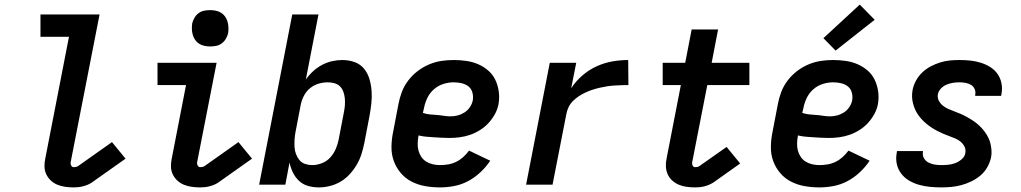

<svg xmlns="http://www.w3.org/2000/svg" viewBox="-20 -803 4440 835"><path d="M300 12Q282 12 264 9.5Q246 7 230 0.5Q214 -6 201.5 -17.5Q189 -29 181.5 -44.5Q174 -60 173.5 -78Q173 -96 177 -114L280 -643H156V-740H413L287 -96Q286 -89 290 -82.5Q294 -76 301 -76Q305 -76 310 -77Q315 -78 320 -81L467 -185L526 -113L379 -9Q370 -3 360 1Q350 5 340 7.5Q330 10 320 11Q310 12 300 12Z M850 12Q832 12 814 9.5Q796 7 780 0.5Q764 -6 751.5 -17.5Q739 -29 731.5 -44.5Q724 -60 723.5 -78Q723 -96 727 -114L789 -433H665V-530H922L837 -96Q836 -89 840 -82.5Q844 -76 851 -76Q855 -76 860 -77Q865 -78 870 -81L1017 -185L1076 -113L929 -9Q920 -3 910 1Q900 5 890 7.5Q880 10 870 11Q860 12 850 12ZM894 -601Q882 -601 869.5 -603.5Q857 -606 846.5 -612.5Q836 -619 829 -629Q822 -639 818.5 -651Q815 -663 814.5 -676Q814 -689 816 -702Q819 -714 826 -726Q833 -738 844 -746Q855 -754 868 -756.5Q881 -759 894 -759Q906 -759 918.5 -756.5Q931 -754 941.5 -747.5Q952 -741 959 -731Q966 -721 969.5 -709Q973 -697 973.5 -684Q974 -671 972 -658Q969 -646 962 -634Q955 -622 944 -614Q933 -606 920 -603.5Q907 -601 894 -601Z M1367 12Q1342 12 1319.5 5.5Q1297 -1 1280.5 -16.5Q1264 -32 1254 -52.5Q1244 -73 1239 -96L1221 0H1107L1251 -740H1365L1310 -457Q1324 -477 1342 -493.5Q1360 -510 1381 -521Q1402 -532 1424.5 -537Q1447 -542 1469 -542Q1497 -542 1522 -533Q1547 -524 1563 -504.5Q1579 -485 1586.5 -460Q1594 -435 1596 -408Q1598 -381 1595 -353.5Q1592 -326 1587 -299L1564 -179Q1559 -155 1551.5 -131.5Q1544 -108 1531 -86Q1518 -64 1500.5 -45Q1483 -26 1461 -13Q1439 0 1414.5 6Q1390 12 1367 12ZM1338 -85Q1359 -85 1380.5 -93.5Q1402 -102 1417 -119Q1432 -136 1440.5 -156Q1449 -176 1453 -197L1476 -317Q1479 -332 1480 -347Q1481 -362 1479.5 -376.5Q1478 -391 1473 -404.5Q1468 -418 1458.5 -427.5Q1449 -437 1434.5 -441Q1420 -445 1405 -445Q1385 -445 1365 -439Q1345 -433 1328.5 -419.5Q1312 -406 1302 -387Q1292 -368 1288 -348L1265 -228Q1262 -212 1261 -195.5Q1260 -179 1261 -163Q1262 -147 1267.5 -132.5Q1273 -118 1282.5 -106.5Q1292 -95 1307 -90Q1322 -85 1338 -85Z M1894 12Q1861 12 1829.5 6.5Q1798 1 1770.5 -13Q1743 -27 1723 -50.5Q1703 -74 1692.5 -103Q1682 -132 1682.5 -165Q1683 -198 1690 -231L1713 -351Q1718 -378 1728 -404Q1738 -430 1755.5 -453Q1773 -476 1796.5 -494Q1820 -512 1846.5 -523Q1873 -534 1899.5 -538Q1926 -542 1953 -542Q1981 -542 2008.5 -538Q2036 -534 2060 -523.5Q2084 -513 2103.5 -496Q2123 -479 2134 -456Q2145 -433 2149 -406Q2153 -379 2148 -350Q2144 -328 2132.5 -307Q2121 -286 2104.5 -268Q2088 -250 2067 -237Q2046 -224 2024 -216.5Q2002 -209 1979.5 -206Q1957 -203 1935 -203Q1918 -203 1901.5 -204Q1885 -205 1867.5 -206Q1850 -207 1833.5 -208.5Q1817 -210 1800 -214V-213Q1797 -196 1796.5 -179.5Q1796 -163 1800 -148Q1804 -133 1812.5 -120.5Q1821 -108 1834 -100Q1847 -92 1862.5 -88.5Q1878 -85 1894 -85Q1911 -85 1929 -88Q1947 -91 1963.5 -99Q1980 -107 1994 -119.5Q2008 -132 2020 -148L2112 -104Q2094 -77 2069.5 -54Q2045 -31 2016 -15.5Q1987 0 1955.5 6Q1924 12 1894 12ZM1940 -297Q1955 -297 1970.5 -301Q1986 -305 2000 -314Q2014 -323 2023.5 -337Q2033 -351 2036 -366Q2039 -384 2034.5 -400.5Q2030 -417 2017.5 -427Q2005 -437 1988 -441Q1971 -445 1953 -445Q1931 -445 1908.5 -438Q1886 -431 1867.5 -415Q1849 -399 1838.5 -377Q1828 -355 1824 -333L1819 -312Q1834 -307 1849 -305.5Q1864 -304 1879.5 -303Q1895 -302 1909.5 -299.5Q1924 -297 1940 -297Z M2268 0 2371 -530H2486L2464 -419Q2484 -450 2513 -475Q2542 -500 2575.5 -515Q2609 -530 2643.5 -536Q2678 -542 2712 -542L2713 -433Q2697 -433 2682 -432.5Q2667 -432 2651 -431Q2635 -430 2619.5 -427.5Q2604 -425 2588.5 -421.5Q2573 -418 2557.5 -413Q2542 -408 2527 -401Q2512 -394 2498 -385Q2484 -376 2472 -364Q2460 -352 2453 -337.5Q2446 -323 2443 -307L2383 0Z M3003 12Q2984 12 2966 9.5Q2948 7 2932.5 0.5Q2917 -6 2904 -17.5Q2891 -29 2884 -44.5Q2877 -60 2876 -78Q2875 -96 2879 -114L2941 -433H2862V-530H2960L2988 -675H3103L3075 -530H3239V-433H3056L2990 -96Q2989 -89 2992.5 -82.5Q2996 -76 3003 -76Q3008 -76 3013 -77Q3018 -78 3022 -81L3140 -164L3199 -92L3082 -9Q3072 -3 3062.5 1Q3053 5 3043 7.5Q3033 10 3022.5 11Q3012 12 3003 12Z M3544 12Q3511 12 3479.5 6.5Q3448 1 3420.5 -13Q3393 -27 3373 -50.5Q3353 -74 3342.5 -103Q3332 -132 3332.5 -165Q3333 -198 3340 -231L3363 -351Q3368 -378 3378 -404Q3388 -430 3405.5 -453Q3423 -476 3446.5 -494Q3470 -512 3496.5 -523Q3523 -534 3549.5 -538Q3576 -542 3603 -542Q3631 -542 3658.5 -538Q3686 -534 3710 -523.5Q3734 -513 3753.5 -496Q3773 -479 3784 -456Q3795 -433 3799 -406Q3803 -379 3798 -350Q3794 -328 3782.5 -307Q3771 -286 3754.5 -268Q3738 -250 3717 -237Q3696 -224 3674 -216.5Q3652 -209 3629.5 -206Q3607 -203 3585 -203Q3568 -203 3551.5 -204Q3535 -205 3517.5 -206Q3500 -207 3483.5 -208.5Q3467 -210 3450 -214V-213Q3447 -196 3446.5 -179.5Q3446 -163 3450 -148Q3454 -133 3462.5 -120.5Q3471 -108 3484 -100Q3497 -92 3512.5 -88.5Q3528 -85 3544 -85Q3561 -85 3579 -88Q3597 -91 3613.5 -99Q3630 -107 3644 -119.5Q3658 -132 3670 -148L3762 -104Q3744 -77 3719.5 -54Q3695 -31 3666 -15.5Q3637 0 3605.5 6Q3574 12 3544 12ZM3590 -297Q3605 -297 3620.5 -301Q3636 -305 3650 -314Q3664 -323 3673.5 -337Q3683 -351 3686 -366Q3689 -384 3684.5 -400.5Q3680 -417 3667.5 -427Q3655 -437 3638 -441Q3621 -445 3603 -445Q3581 -445 3558.5 -438Q3536 -431 3517.5 -415Q3499 -399 3488.5 -377Q3478 -355 3474 -333L3469 -312Q3484 -307 3499 -305.5Q3514 -304 3529.5 -303Q3545 -302 3559.5 -299.5Q3574 -297 3590 -297Z M3614 -583 3561 -637 3719 -783 3784 -717Z M4073 12Q4048 12 4023.5 9.5Q3999 7 3976 0.5Q3953 -6 3933 -18Q3913 -30 3899 -48.5Q3885 -67 3880 -90.5Q3875 -114 3880 -139L3881 -146H3994V-143Q3991 -128 3998 -115.5Q4005 -103 4017 -96.5Q4029 -90 4043.5 -87.5Q4058 -85 4073 -85Q4088 -85 4103.5 -86.5Q4119 -88 4134 -93.5Q4149 -99 4162.5 -110.5Q4176 -122 4178 -137Q4181 -152 4175 -164.5Q4169 -177 4158.5 -186Q4148 -195 4135 -200.5Q4122 -206 4108.5 -211Q4095 -216 4082 -221.5Q4069 -227 4056.5 -233.5Q4044 -240 4032.5 -247.5Q4021 -255 4010.5 -263.5Q4000 -272 3990.5 -282Q3981 -292 3973 -303.5Q3965 -315 3959.5 -327.5Q3954 -340 3950.5 -354Q3947 -368 3946.5 -382.5Q3946 -397 3949 -413Q3953 -433 3964 -453Q3975 -473 3991.5 -488.5Q4008 -504 4028 -514.5Q4048 -525 4069 -531.5Q4090 -538 4111 -540Q4132 -542 4153 -542Q4177 -542 4200.5 -539.5Q4224 -537 4246 -530Q4268 -523 4287 -511Q4306 -499 4318.5 -481Q4331 -463 4335.5 -440Q4340 -417 4335 -393L4334 -386H4221V-389Q4224 -403 4219 -415Q4214 -427 4203.5 -433.5Q4193 -440 4179.5 -442.5Q4166 -445 4153 -445Q4139 -445 4125.5 -443Q4112 -441 4098 -435.5Q4084 -430 4073 -419Q4062 -408 4059 -394Q4056 -379 4062.5 -366Q4069 -353 4080 -344Q4091 -335 4103.5 -329.5Q4116 -324 4129.5 -319Q4143 -314 4156 -308.5Q4169 -303 4181 -296.5Q4193 -290 4205 -282.5Q4217 -275 4227.5 -266.5Q4238 -258 4247.5 -248Q4257 -238 4265 -226.5Q4273 -215 4279 -202.5Q4285 -190 4288 -176Q4291 -162 4292 -147.5Q4293 -133 4290 -118Q4285 -96 4273.5 -75.5Q4262 -55 4243.5 -39.5Q4225 -24 4204 -14Q4183 -4 4161 2Q4139 8 4117 10Q4095 12 4073 12Z"/></svg>

Font: Lode Term
Style: Bold Italic
Weight: 700
Italic angle: -11°
Monospace: yes
Designer: Belleve Invis
Foundry: Belleve Invis
Version: Version 29.2.0